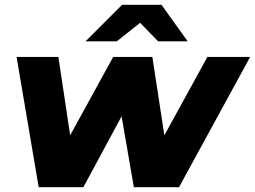

<svg xmlns="http://www.w3.org/2000/svg" viewBox="-20 -779 1061 799"><path d="M843 -542H1021L725 0H537L486 -295L327 0H141L49 -542H223L272 -216L451 -542H614L664 -216ZM761 -607H638L563 -684L466 -607H336L488 -759H652Z"/></svg>

Font: My Font
Style: Italic
Weight: 500
Designer: Julieta Ulanovsky
Foundry: Julieta Ulanovsky
Version: ""